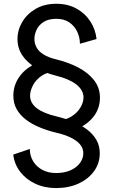

<svg xmlns="http://www.w3.org/2000/svg" viewBox="-20 -752 588 997"><path d="M272.9 -379.9V-443.4Q208 -443.4 157.5 -418Q106.9 -392.6 78.1 -349.9Q49.3 -307.1 49.3 -254.9Q49.3 -215.8 66.4 -185.3Q83.5 -154.8 114 -131.3Q144.5 -107.9 184.8 -91.1Q225.1 -74.2 272 -63Q314.5 -53.2 346.2 -38.1Q377.9 -22.9 395.3 -2.7Q412.6 17.6 412.6 43.9Q412.6 70.3 395.8 93.8Q378.9 117.2 347.4 131.8Q315.9 146.5 271 146.5Q230.5 146.5 199.7 129.9Q168.9 113.3 151.9 85Q134.8 56.6 134.8 21.5L48.8 50.8Q54.7 100.6 84.7 139.9Q114.7 179.2 163.1 201.9Q211.4 224.6 271 224.6Q336.4 224.6 387.7 201.2Q439 177.7 468.5 136.7Q498 95.7 498 43.9Q498 4.9 480.5 -25.6Q462.9 -56.2 431.9 -79.6Q400.9 -103 359.9 -119.9Q318.8 -136.7 272 -147.9Q240.7 -155.3 215.6 -165.5Q190.4 -175.8 172.6 -189Q154.8 -202.1 145.5 -218.8Q136.2 -235.4 136.2 -254.9Q136.2 -281.2 151.9 -310.3Q167.5 -339.4 198 -359.6Q228.5 -379.9 272.9 -379.9ZM272 -126.5V-63Q337.4 -63 388.7 -86.7Q439.9 -110.4 469.5 -151.4Q499 -192.4 499 -244.1Q499 -296.4 468.5 -335.4Q438 -374.5 386.7 -401.4Q335.4 -428.2 272.9 -443.4Q231.9 -453.1 206.8 -468.8Q181.6 -484.4 170.2 -504.9Q158.7 -525.4 158.7 -549.3Q158.7 -573.2 169.9 -597.4Q181.2 -621.6 206.3 -637.9Q231.4 -654.3 272.9 -654.3Q313 -654.3 340.1 -635.5Q367.2 -616.7 381.1 -587.2Q395 -557.6 395 -524.9L481.4 -549.3Q476.1 -599.1 449 -640.9Q421.9 -682.6 377 -707.5Q332 -732.4 272.5 -732.4Q210.9 -732.4 165.8 -706.3Q120.6 -680.2 95.7 -638.2Q70.8 -596.2 70.8 -549.3Q70.8 -502.4 95.5 -465.1Q120.1 -427.7 165.5 -400.9Q210.9 -374 272.9 -358.4Q304.7 -350.6 330.3 -339.6Q356 -328.6 374.8 -314.5Q393.6 -300.3 403.6 -283.2Q413.6 -266.1 413.6 -246.1Q413.6 -219.7 396.7 -192.1Q379.9 -164.6 348.4 -145.5Q316.9 -126.5 272 -126.5Z"/></svg>

Font: Giphurs
Style: Regular
Weight: 400
Version: Version 2.010